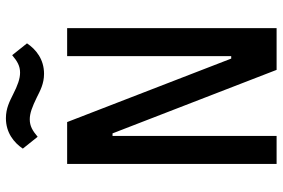

<svg xmlns="http://www.w3.org/2000/svg" viewBox="-171 -771 942 640"><g transform="rotate(-90 300.0 -451.0)"><path d="M387.1 0H526.3V-698.2H432.9V-151.3H424.7L213.1 -698.2H73.5V0H166.9V-546.9H175.4ZM124.6 -845.9 164.1 -796.5C184.3 -813.6 199.9 -822.8 222.3 -822.8C242.5 -822.8 263.8 -814.6 295.1 -799.4C317.1 -788.4 340.6 -775.2 373.9 -775.2C422.2 -775.2 455.3 -801.8 475.5 -832L436.1 -881.4C415.8 -864.3 400.2 -855.1 377.8 -855.1C357.6 -855.1 335.9 -862.9 305 -878.6C282.7 -889.6 259.2 -902.3 225.9 -902.3C177.9 -902.3 144.5 -875.7 124.6 -845.9Z"/></g></svg>

Font: Margiela Mono Medium
Style: Regular
Weight: 500
Designer: Mike Abbink, Paul van der Laan, Pieter van Rosmalen
Foundry: Bold Monday
Version: Version 2.003 2021